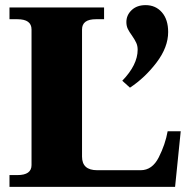

<svg xmlns="http://www.w3.org/2000/svg" viewBox="-20 -729 745 749"><path d="M457 -414Q517 -476 517 -535Q517 -550 511.5 -562Q506 -574 495 -590Q484 -605 478.5 -616.5Q473 -628 473 -643Q473 -670 493.5 -689.5Q514 -709 548 -709Q587 -709 611.5 -681Q636 -653 636 -604Q636 -545 591 -485.5Q546 -426 487 -387ZM17 -46H48Q103 -46 103 -85V-614Q103 -654 48 -654H17V-700H386V-654H354Q300 -654 300 -614V-118Q300 -65 359 -65H529Q574 -65 599.5 -115.5Q625 -166 634 -217H685L663 0H17Z"/></svg>

Font: Taviraj ExtraBold
Style: Regular
Weight: 800
Designer: Katatrad Team
Foundry: CadsonDemak
Version: Version 1.001